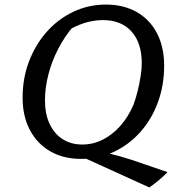

<svg xmlns="http://www.w3.org/2000/svg" viewBox="-20 -687 790 841"><path d="M634 134 315 -11 360 -36Q412 -26 457.5 -15Q503 -4 556 13L714 67Q694 87 675 103Q656 119 634 134ZM335 9Q258 9 200.5 -24Q143 -57 111 -117.5Q79 -178 79 -259Q79 -345 107.5 -419Q136 -493 185.5 -548.5Q235 -604 301.5 -635.5Q368 -667 444 -667Q521 -667 578.5 -634.5Q636 -602 667.5 -541.5Q699 -481 699 -399Q699 -313 671.5 -238.5Q644 -164 594.5 -108.5Q545 -53 479 -22Q413 9 335 9ZM341 -54Q388 -54 430.5 -75.5Q473 -97 507.5 -136Q542 -175 565 -229Q575 -256 583 -288.5Q591 -321 596 -353Q601 -385 601 -410Q601 -499 556 -549Q511 -599 431 -599Q390 -599 349 -586Q308 -573 267 -547L302 -573Q263 -527 235 -473Q207 -419 192 -361Q177 -303 177 -248Q177 -188 197 -145Q217 -102 253.5 -78Q290 -54 341 -54Z"/></svg>

Font: Piazzolla Thin Medium
Style: Italic
Weight: 500
Italic angle: -11.3°
Version: Version 2.005